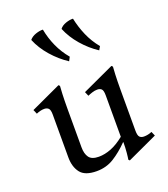

<svg xmlns="http://www.w3.org/2000/svg" viewBox="-141 -850 848 971"><g transform="rotate(-20 283.5 -365.0)"><path d="M542 -77 552 -54 390 21 384 15Q386 6 388.5 -20.5Q391 -47 391 -77H389Q350 -37 308.5 -11Q267 15 215 15Q152 15 127.5 -17Q103 -49 103 -100V-330Q103 -356 94.5 -364Q86 -372 72 -372Q52 -372 29 -362L19 -385L181 -460L187 -454Q186 -446 184.5 -411.5Q183 -377 183 -331V-125Q183 -90 197.5 -70Q212 -50 250 -50Q282 -50 316.5 -63.5Q351 -77 388 -107V-330Q388 -356 380 -364Q372 -372 357 -372Q344 -372 330 -367.5Q316 -363 305 -358L295 -381L466 -460L472 -454Q471 -446 469.5 -411.5Q468 -377 468 -331V-112Q468 -84 476.5 -76Q485 -68 499 -68Q521 -68 542 -77ZM203 -751Q212 -703 232 -658.5Q252 -614 284 -576L273 -555Q227 -585 188.5 -629Q150 -673 130 -722Q142 -737 164 -744.5Q186 -752 203 -751ZM365 -751Q375 -703 394.5 -658Q414 -613 446 -574L435 -555Q389 -585 351 -629Q313 -673 293 -722Q304 -737 326 -744.5Q348 -752 365 -751Z"/></g></svg>

Font: Bona Nova
Style: Regular
Weight: 400
Designer: Mateusz Machalski
Foundry: Capitalics
Version: Version 4.001; ttfautohint (v1.8.3)